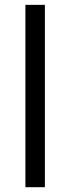

<svg xmlns="http://www.w3.org/2000/svg" viewBox="-20 -780 293 800"><path d="M167 0H85.9V-759.8H167Z"/></svg>

Font: f06187749
Style: Regular
Weight: 400
Foundry: Ascender Corporation
Version: Version 1.10